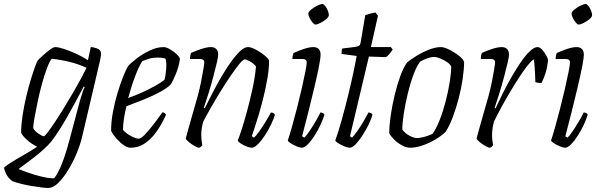

<svg xmlns="http://www.w3.org/2000/svg" viewBox="-76 -734 2977 954"><path d="M163 200Q151 200 128 197Q105 194 77.5 189.5Q50 185 25.5 178.5Q1 172 -15 166Q-36 150 -45.5 130Q-55 110 -56 100Q-52 93 -26 76.5Q0 60 37 39Q74 18 109 -5Q81 -18 57 -40Q33 -62 29 -75Q29 -113 36 -159.5Q43 -206 54 -252.5Q65 -299 77 -338.5Q89 -378 98.5 -403.5Q108 -429 111 -433Q118 -441 135.5 -457Q153 -473 171 -486.5Q189 -500 198 -500Q214 -500 241.5 -491Q269 -482 301 -467.5Q333 -453 361 -435L375 -500Q388 -500 407 -493Q426 -486 426 -467Q426 -464 425 -455.5Q424 -447 421 -433L332 -54Q323 -16 305 27.5Q287 71 263 110.5Q239 150 213.5 175Q188 200 163 200ZM142 -57Q146 -57 161 -76.5Q176 -96 197 -127.5Q218 -159 241.5 -197.5Q265 -236 287.5 -274.5Q310 -313 327.5 -345.5Q345 -378 354 -397Q316 -415 272 -426Q228 -437 181 -442Q170 -429 157 -394.5Q144 -360 132 -315.5Q120 -271 110.5 -226Q101 -181 95 -146.5Q89 -112 89 -98Q96 -83 115 -70Q134 -57 142 -57ZM193 152Q214 125 232.5 77.5Q251 30 269 -38L321 -233Q328 -258 334.5 -276.5Q341 -295 345 -301L340 -304Q298 -224 257.5 -152.5Q217 -81 179 -31Q164 -13 141.5 7.5Q119 28 94 47.5Q69 67 48 82Q27 97 16 106Q30 112 61 123Q92 134 128.5 143Q165 152 193 152Z M572 0Q558 0 540 -12Q522 -24 504.5 -43.5Q487 -63 476 -84Q476 -128 485 -177Q494 -226 508 -272Q522 -318 536 -353.5Q550 -389 561 -406Q573 -420 602 -442.5Q631 -465 667 -482.5Q703 -500 737 -500Q750 -500 769 -489Q788 -478 802.5 -464Q817 -450 818 -441Q814 -408 799.5 -371Q785 -334 772 -314Q754 -296 719 -277Q684 -258 639.5 -240Q595 -222 552 -206Q536 -139 535 -90Q541 -80 555.5 -70Q570 -60 586 -52.5Q602 -45 614 -45Q624 -45 641.5 -63Q659 -81 678.5 -105.5Q698 -130 712.5 -150.5Q727 -171 731 -176Q743 -175 749 -164Q738 -139 721.5 -110.5Q705 -82 683.5 -57Q662 -32 634.5 -16Q607 0 572 0ZM561 -247Q595 -259 629.5 -274.5Q664 -290 693.5 -306.5Q723 -323 741 -337Q743 -344 745 -353Q747 -362 747 -369Q750 -390 750.5 -410Q751 -430 746 -443Q735 -446 725.5 -447Q716 -448 707 -448Q684 -448 665.5 -442.5Q647 -437 631 -430Q614 -404 595 -354Q576 -304 561 -247Z M914 0Q906 0 891 -8.5Q876 -17 862.5 -28Q849 -39 847 -46Q850 -59 859 -90.5Q868 -122 880.5 -166Q893 -210 907 -259Q916 -292 923 -327.5Q930 -363 934.5 -390Q939 -417 939 -424Q939 -441 917 -441H868Q868 -458 873 -471Q900 -483 926.5 -491.5Q953 -500 972 -500Q988 -500 998 -491Q1008 -482 1008 -461Q1008 -451 1001 -421Q994 -391 983.5 -351.5Q973 -312 960.5 -271.5Q948 -231 937 -199L941 -195Q958 -230 979 -270.5Q1000 -311 1023.5 -351.5Q1047 -392 1071 -425.5Q1095 -459 1116.5 -479.5Q1138 -500 1156 -500Q1169 -500 1186 -492Q1203 -484 1220 -472.5Q1237 -461 1248.5 -450Q1260 -439 1261 -432Q1261 -394 1253 -346.5Q1245 -299 1233 -250.5Q1221 -202 1208.5 -160.5Q1196 -119 1186.5 -91Q1177 -63 1175 -57L1186 -50Q1196 -58 1211.5 -80Q1227 -102 1243 -128Q1259 -154 1270 -175Q1285 -175 1290 -164Q1284 -143 1270.5 -115Q1257 -87 1240 -61Q1223 -35 1205.5 -17.5Q1188 0 1175 0Q1165 0 1149.5 -6Q1134 -12 1121 -20.5Q1108 -29 1105 -36Q1111 -48 1123.5 -86.5Q1136 -125 1150.5 -178Q1165 -231 1178 -290Q1191 -349 1196 -404Q1185 -418 1166.5 -428.5Q1148 -439 1141 -439Q1132 -439 1113.5 -416.5Q1095 -394 1070.5 -358Q1046 -322 1020 -280Q994 -238 971.5 -198.5Q949 -159 934 -130Q924 -98 924 -61Q924 -49 925.5 -37Q927 -25 929 -13Q927 -10 924 -6.5Q921 -3 914 0Z M1424 0Q1415 0 1399 -6.5Q1383 -13 1369.5 -21.5Q1356 -30 1354 -36Q1362 -59 1374 -101.5Q1386 -144 1399 -194.5Q1412 -245 1423 -293Q1434 -341 1441 -376.5Q1448 -412 1448 -424Q1448 -441 1426 -441H1377Q1377 -458 1383 -471Q1410 -483 1436 -491.5Q1462 -500 1481 -500Q1497 -500 1507 -491Q1517 -482 1517 -461Q1517 -446 1508.5 -402.5Q1500 -359 1486 -300Q1472 -241 1456 -177Q1440 -113 1425 -57L1436 -50Q1445 -58 1460 -80Q1475 -102 1490.5 -128Q1506 -154 1516 -175Q1531 -175 1536 -164Q1530 -143 1517 -115Q1504 -87 1487.5 -61Q1471 -35 1454 -17.5Q1437 0 1424 0ZM1491 -612Q1485 -612 1477 -622Q1469 -632 1462.5 -644.5Q1456 -657 1456 -666Q1456 -675 1470 -686.5Q1484 -698 1500.5 -706Q1517 -714 1526 -714Q1532 -714 1540 -704Q1548 -694 1553 -681Q1558 -668 1558 -659Q1558 -650 1545 -639Q1532 -628 1516 -620Q1500 -612 1491 -612Z M1661 0Q1652 0 1636 -6.5Q1620 -13 1606 -21.5Q1592 -30 1590 -36Q1606 -81 1622.5 -140.5Q1639 -200 1654 -261Q1669 -322 1680 -374Q1691 -426 1696 -456L1621 -466Q1621 -475 1622 -482.5Q1623 -490 1625 -493L1690 -501Q1701 -503 1707.5 -506.5Q1714 -510 1716 -524L1739 -659Q1750 -663 1764 -666.5Q1778 -670 1789 -672L1802 -656L1767 -500H1866L1875 -488Q1861 -464 1842 -450L1757 -453L1663 -57L1673 -50Q1682 -58 1697.5 -80Q1713 -102 1728.5 -128Q1744 -154 1755 -175Q1769 -175 1775 -164Q1769 -143 1755.5 -115Q1742 -87 1725 -61Q1708 -35 1691.5 -17.5Q1675 0 1661 0Z M1961 0Q1942 0 1920.5 -12Q1899 -24 1882 -41Q1865 -58 1858 -72Q1858 -108 1865 -157.5Q1872 -207 1884.5 -259.5Q1897 -312 1913 -356Q1929 -400 1947 -424Q1964 -438 1993 -456Q2022 -474 2054.5 -487Q2087 -500 2115 -500Q2131 -500 2157 -487Q2183 -474 2204.5 -457Q2226 -440 2230 -426Q2230 -391 2223 -343Q2216 -295 2203 -245Q2190 -195 2173.5 -151.5Q2157 -108 2138 -79Q2118 -59 2087.5 -41Q2057 -23 2024 -11.5Q1991 0 1961 0ZM1995 -48Q2004 -48 2019.5 -51Q2035 -54 2050 -59.5Q2065 -65 2073 -69Q2091 -93 2108 -136Q2125 -179 2138 -229Q2151 -279 2158.5 -326Q2166 -373 2166 -403Q2162 -414 2146 -425Q2130 -436 2111.5 -443.5Q2093 -451 2081 -451Q2066 -451 2046.5 -444Q2027 -437 2012 -428Q1995 -407 1979 -364.5Q1963 -322 1950.5 -270.5Q1938 -219 1930.5 -171Q1923 -123 1923 -90Q1937 -71 1959 -59.5Q1981 -48 1995 -48Z M2359 0Q2351 0 2336 -8.5Q2321 -17 2307.5 -28Q2294 -39 2292 -46Q2295 -59 2304 -90.5Q2313 -122 2325.5 -166Q2338 -210 2352 -259Q2361 -292 2368 -327.5Q2375 -363 2379.5 -390Q2384 -417 2384 -424Q2384 -441 2362 -441H2313Q2313 -458 2318 -471Q2345 -483 2371.5 -491.5Q2398 -500 2417 -500Q2433 -500 2443 -491Q2453 -482 2453 -461Q2453 -451 2446 -421Q2439 -391 2428.5 -351.5Q2418 -312 2405.5 -271.5Q2393 -231 2382 -199L2386 -195Q2402 -230 2422.5 -271Q2443 -312 2466 -352Q2489 -392 2512 -425.5Q2535 -459 2556.5 -479.5Q2578 -500 2595 -500Q2606 -500 2617.5 -487.5Q2629 -475 2637.5 -459.5Q2646 -444 2647 -437Q2644 -401 2635 -372.5Q2626 -344 2615 -322Q2597 -321 2584 -326Q2584 -335 2583 -356.5Q2582 -378 2580.5 -401.5Q2579 -425 2576 -439Q2564 -432 2545 -408Q2526 -384 2503.5 -349.5Q2481 -315 2457.5 -275.5Q2434 -236 2413.5 -198Q2393 -160 2379 -131Q2369 -98 2369 -60Q2369 -48 2370.5 -36Q2372 -24 2374 -13Q2372 -10 2369 -6.5Q2366 -3 2359 0Z M2732 0Q2723 0 2707 -6.5Q2691 -13 2677.5 -21.5Q2664 -30 2662 -36Q2670 -59 2682 -101.5Q2694 -144 2707 -194.5Q2720 -245 2731 -293Q2742 -341 2749 -376.5Q2756 -412 2756 -424Q2756 -441 2734 -441H2685Q2685 -458 2691 -471Q2718 -483 2744 -491.5Q2770 -500 2789 -500Q2805 -500 2815 -491Q2825 -482 2825 -461Q2825 -446 2816.5 -402.5Q2808 -359 2794 -300Q2780 -241 2764 -177Q2748 -113 2733 -57L2744 -50Q2753 -58 2768 -80Q2783 -102 2798.5 -128Q2814 -154 2824 -175Q2839 -175 2844 -164Q2838 -143 2825 -115Q2812 -87 2795.5 -61Q2779 -35 2762 -17.5Q2745 0 2732 0ZM2799 -612Q2793 -612 2785 -622Q2777 -632 2770.5 -644.5Q2764 -657 2764 -666Q2764 -675 2778 -686.5Q2792 -698 2808.5 -706Q2825 -714 2834 -714Q2840 -714 2848 -704Q2856 -694 2861 -681Q2866 -668 2866 -659Q2866 -650 2853 -639Q2840 -628 2824 -620Q2808 -612 2799 -612Z"/></svg>

Font: Texturina 72pt 72pt ExtraLight
Style: Italic
Weight: 200
Italic angle: -11°
Designer: Guillermo Torres Carreño
Foundry: Omnibus-Type
Version: Version 1.002; ttfautohint (v1.8.3)